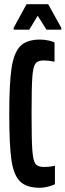

<svg xmlns="http://www.w3.org/2000/svg" viewBox="-20 -884 311 912"><path d="M24 -344Q24 -488 35 -561Q46 -634 76.5 -665Q107 -696 170 -696Q191 -696 211 -691.5Q231 -687 239 -682V-591Q209 -597 188 -597Q159 -597 148 -581.5Q137 -566 133.5 -517.5Q130 -469 130 -344Q130 -219 133.5 -170.5Q137 -122 148 -106.5Q159 -91 188 -91Q217 -91 241 -97V-9Q227 -2 207 3Q187 8 170 8Q105 8 74.5 -23Q44 -54 34 -126Q24 -198 24 -344ZM45 -743V-752L106 -864H209L271 -752V-743H201L159 -809L119 -743Z"/></svg>

Font: Saira Ultra Condensed
Style: Bold
Weight: 700
Width: 1
Designer: Hector Gatti with collaboration of the Omnibus-Type team
Foundry: Omnibus-Type
Version: Version 1.001; ttfautohint (v1.8)